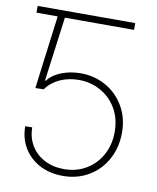

<svg xmlns="http://www.w3.org/2000/svg" viewBox="-81 -770 690 844"><g transform="rotate(10 263.5 -348.5)"><path d="M454.1 -676.8H145.5L107.4 -389.6H111.3Q132.8 -418 172.4 -433.1Q211.9 -448.2 257.8 -448.2Q317.9 -448.2 368.9 -419.9Q419.9 -391.6 450.2 -340.1Q480.5 -288.6 480.5 -222.7Q480.5 -156.7 451.9 -103.8Q423.3 -50.8 372.3 -20.5Q321.3 9.8 256.8 9.8Q198.7 9.8 153.3 -13.9Q107.9 -37.6 82.3 -80.1Q56.6 -122.6 56.6 -176.8H87.9Q87.9 -131.8 109.4 -96.2Q130.9 -60.5 169.2 -40.5Q207.5 -20.5 256.8 -20.5Q312.5 -20.5 356.2 -46.9Q399.9 -73.2 424.3 -118.9Q448.7 -164.6 448.2 -220.7Q448.2 -279.3 422.1 -324Q396 -368.7 351.6 -393.3Q307.1 -418 254.9 -418Q208 -418 169.9 -400.6Q131.8 -383.3 108.4 -350.6L71.3 -349.6L113.3 -676.8H18.6V-707H454.1Z"/></g></svg>

Font: Pretendard Std Thin
Style: Regular
Weight: 100
Designer: Base glyphs from Inter by Rasmus Andersson; Hangeul glyphs from Noto Sans CJK(Source Han Sans) by Jang Soo-young and Kan
Foundry: Kil Hyung-jin
Version: Version 1.309